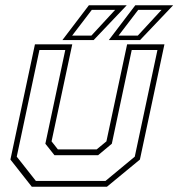

<svg xmlns="http://www.w3.org/2000/svg" viewBox="-20 -708 676 728"><path d="M100.5 0 19.5 -103 112.5 -540H254L175.5 -172L199.5 -141.5H346.5L383.5 -172L462 -540H603.5L510.5 -103L385.5 0ZM116 -22H380L491 -114L577 -518.5H479.5L404 -163L352 -119.5H186.5L152 -163L227.5 -518.5H129.5L43.5 -114ZM392.5 -556 493 -688H636.5L511 -556ZM253.5 -573H326.5L416.5 -670.5H328ZM216.5 -556 317 -688H460.5L335 -556ZM429.5 -573H502.5L592.5 -670.5H504Z"/></svg>

Font: Tourney Thin ExtraLight
Style: Italic
Weight: 250
Italic angle: -12°
Version: Version 1.015